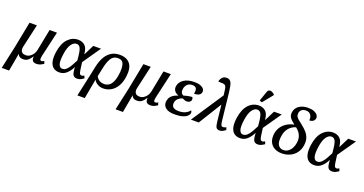

<svg xmlns="http://www.w3.org/2000/svg" viewBox="-82 -1720 5437 2868"><g transform="rotate(20 2636.5 -285.5)"><path d="M-38 240 39 -112 122 -536H239L155 -166Q149 -139 153.5 -114.5Q158 -90 177 -75Q196 -60 232 -60Q267 -60 296.5 -78.5Q326 -97 346 -127Q366 -157 373 -191L441 -536H558L466 -134Q457 -90 461.5 -74.5Q466 -59 485 -59Q501 -59 526 -74L539 -34Q515 -17 487.5 -5Q460 7 430 7Q384 7 366.5 -15.5Q349 -38 353 -82H350Q324 -40 294 -15Q264 10 214 10Q180 10 159.5 -4Q139 -18 132 -42H130L79 240Z M790 10Q737 10 699 -17Q661 -44 645.5 -102.5Q630 -161 643 -257Q664 -402 732.5 -474Q801 -546 894 -546Q957 -546 1000 -509Q1043 -472 1051 -378H1056L1135 -536H1258L1061 -251Q1071 -170 1077.5 -129Q1084 -88 1093 -73.5Q1102 -59 1121 -59Q1131 -59 1141.5 -63.5Q1152 -68 1163 -74L1177 -34Q1160 -22 1133 -7.5Q1106 7 1073 7Q1025 7 1007 -26Q989 -59 986 -145H985Q954 -79 905.5 -34.5Q857 10 790 10ZM815 -56Q851 -56 880 -83Q909 -110 934.5 -154Q960 -198 986 -249Q980 -324 971.5 -375.5Q963 -427 944.5 -453.5Q926 -480 890 -480Q846 -480 809 -427.5Q772 -375 757 -265Q741 -153 758 -104.5Q775 -56 815 -56Z M1272 -256Q1290 -342 1326 -407.5Q1362 -473 1419 -510Q1476 -547 1555 -547Q1667 -547 1720.5 -479Q1774 -411 1755 -271Q1742 -178 1704 -115.5Q1666 -53 1610 -21Q1554 11 1489 11Q1441 11 1399.5 -12.5Q1358 -36 1341 -72H1339L1282 240H1165L1242 -113ZM1482 -56Q1519 -56 1551 -75Q1583 -94 1606.5 -139.5Q1630 -185 1642 -266Q1657 -373 1637 -432Q1617 -491 1546 -491Q1475 -491 1438.5 -433Q1402 -375 1380 -267L1352 -134Q1375 -91 1407.5 -73.5Q1440 -56 1482 -56Z M1772 240 1849 -112 1932 -536H2049L1965 -166Q1959 -139 1963.5 -114.5Q1968 -90 1987 -75Q2006 -60 2042 -60Q2077 -60 2106.5 -78.5Q2136 -97 2156 -127Q2176 -157 2183 -191L2251 -536H2368L2276 -134Q2267 -90 2271.5 -74.5Q2276 -59 2295 -59Q2311 -59 2336 -74L2349 -34Q2325 -17 2297.5 -5Q2270 7 2240 7Q2194 7 2176.5 -15.5Q2159 -38 2163 -82H2160Q2134 -40 2104 -15Q2074 10 2024 10Q1990 10 1969.5 -4Q1949 -18 1942 -42H1940L1889 240Z M2626 10Q2555 10 2512 -10Q2469 -30 2452 -63.5Q2435 -97 2442 -138Q2449 -178 2469.5 -204Q2490 -230 2519 -246Q2548 -262 2579 -271L2581 -276Q2538 -290 2516.5 -321.5Q2495 -353 2502 -395Q2513 -463 2577 -504.5Q2641 -546 2744 -546Q2803 -546 2840 -531Q2877 -516 2892.5 -493Q2908 -470 2904 -445Q2899 -414 2874 -397.5Q2849 -381 2793 -380Q2806 -438 2790.5 -465.5Q2775 -493 2728 -493Q2675 -493 2647.5 -463.5Q2620 -434 2613 -395Q2600 -319 2656 -299Q2692 -311 2729 -317.5Q2766 -324 2786 -324Q2795 -314 2796.5 -303Q2798 -292 2797 -282Q2793 -259 2773 -246Q2753 -233 2726 -234Q2712 -234 2693.5 -241Q2675 -248 2658 -256Q2619 -244 2591 -218Q2563 -192 2557 -155Q2540 -56 2667 -56Q2725 -56 2769.5 -76.5Q2814 -97 2837 -131Q2844 -125 2848 -114Q2852 -103 2850 -90Q2846 -65 2821.5 -42Q2797 -19 2749.5 -4.5Q2702 10 2626 10Z M2882 0 3218 -507Q3211 -571 3205 -605.5Q3199 -640 3186.5 -654.5Q3174 -669 3147 -671.5Q3120 -674 3072 -674Q3075 -696 3086.5 -718Q3098 -740 3119 -755Q3140 -770 3173 -770Q3227 -770 3247 -723.5Q3267 -677 3278 -576L3325 -145Q3330 -101 3338 -80Q3346 -59 3369 -59Q3393 -59 3419 -74L3432 -34Q3412 -20 3390 -6.5Q3368 7 3340 7Q3300 7 3284.5 -16.5Q3269 -40 3262 -107L3234 -363H3231L3007 0Z M3663 10Q3610 10 3572 -17Q3534 -44 3518.5 -102.5Q3503 -161 3516 -257Q3537 -402 3605.5 -474Q3674 -546 3767 -546Q3830 -546 3873 -509Q3916 -472 3924 -378H3929L4008 -536H4131L3934 -251Q3944 -170 3950.5 -129Q3957 -88 3966 -73.5Q3975 -59 3994 -59Q4004 -59 4014.5 -63.5Q4025 -68 4036 -74L4050 -34Q4033 -22 4006 -7.5Q3979 7 3946 7Q3898 7 3880 -26Q3862 -59 3859 -145H3858Q3827 -79 3778.5 -34.5Q3730 10 3663 10ZM3688 -56Q3724 -56 3753 -83Q3782 -110 3807.5 -154Q3833 -198 3859 -249Q3853 -324 3844.5 -375.5Q3836 -427 3817.5 -453.5Q3799 -480 3763 -480Q3719 -480 3682 -427.5Q3645 -375 3630 -265Q3614 -153 3631 -104.5Q3648 -56 3688 -56ZM3789 -605 3750 -620 3804 -775Q3814 -804 3834.5 -809.5Q3855 -815 3878 -805Q3901 -795 3919 -776L3918 -764Z M4321 10Q4255 9 4206.5 -19Q4158 -47 4135 -100Q4112 -153 4122 -229Q4132 -292 4165.5 -339.5Q4199 -387 4249.5 -417Q4300 -447 4360 -458Q4332 -481 4307.5 -503Q4283 -525 4270 -552.5Q4257 -580 4263 -621Q4272 -688 4328.5 -726.5Q4385 -765 4467 -765Q4528 -765 4566 -749Q4604 -733 4621 -708.5Q4638 -684 4635 -660Q4630 -627 4606.5 -610.5Q4583 -594 4547 -594Q4554 -644 4530 -680Q4506 -716 4454 -716Q4411 -716 4386 -695.5Q4361 -675 4356 -643Q4352 -614 4360 -594Q4368 -574 4392.5 -551.5Q4417 -529 4463 -495Q4514 -456 4548 -416Q4582 -376 4596.5 -328.5Q4611 -281 4602 -218Q4592 -147 4553.5 -95.5Q4515 -44 4455 -16.5Q4395 11 4321 10ZM4331 -45Q4374 -44 4407.5 -68Q4441 -92 4461.5 -131Q4482 -170 4488 -214Q4496 -268 4484.5 -309Q4473 -350 4449.5 -379.5Q4426 -409 4397 -430Q4337 -413 4292.5 -364Q4248 -315 4235 -231Q4221 -132 4249.5 -89Q4278 -46 4331 -45Z M4843 10Q4790 10 4752 -17Q4714 -44 4698.5 -102.5Q4683 -161 4696 -257Q4717 -402 4785.5 -474Q4854 -546 4947 -546Q5010 -546 5053 -509Q5096 -472 5104 -378H5109L5188 -536H5311L5114 -251Q5124 -170 5130.5 -129Q5137 -88 5146 -73.5Q5155 -59 5174 -59Q5184 -59 5194.5 -63.5Q5205 -68 5216 -74L5230 -34Q5213 -22 5186 -7.5Q5159 7 5126 7Q5078 7 5060 -26Q5042 -59 5039 -145H5038Q5007 -79 4958.5 -34.5Q4910 10 4843 10ZM4868 -56Q4904 -56 4933 -83Q4962 -110 4987.5 -154Q5013 -198 5039 -249Q5033 -324 5024.5 -375.5Q5016 -427 4997.5 -453.5Q4979 -480 4943 -480Q4899 -480 4862 -427.5Q4825 -375 4810 -265Q4794 -153 4811 -104.5Q4828 -56 4868 -56Z"/></g></svg>

Font: Noto Serif Medium
Style: Italic
Weight: 500
Italic angle: -12°
Designer: Monotype Design Team
Foundry: Monotype Imaging Inc.
Version: Version 2.014; ttfautohint (v1.8.4.7-5d5b)